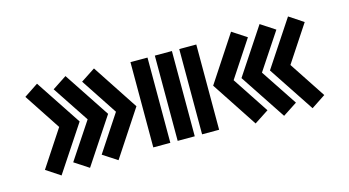

<svg xmlns="http://www.w3.org/2000/svg" viewBox="-44 -656 966 531"><g transform="rotate(-15 439.5 -390.5)"><path d="M161.6 -259.3 120.6 -286.1 189.9 -390.6 120.6 -495.1 161.6 -522 248.5 -390.6ZM533.7 -268.6H484.9V-512.7H533.7ZM635.7 -259.3 549.3 -390.6 635.7 -522 676.8 -495.1 607.9 -390.6 676.8 -286.1ZM798.8 -259.3 711.9 -390.6 798.8 -522 839.4 -495.1 770.5 -390.6 839.4 -286.1ZM717.3 -259.3 630.4 -390.6 717.3 -522 758.3 -495.1 689 -390.6 758.3 -286.1ZM463.9 -268.6H415V-512.7H463.9ZM394 -268.6H345.2V-512.7H394ZM80.1 -259.3 39.6 -286.1 108.4 -390.6 39.6 -495.1 80.1 -522 167 -390.6ZM243.2 -259.3 202.1 -286.1 271 -390.6 202.1 -495.1 243.2 -522 329.6 -390.6Z"/></g></svg>

Font: Auseklis
Style: Regular
Weight: 400
Designer: GGBotNet
Foundry: GGBotNet
Version: 1.00